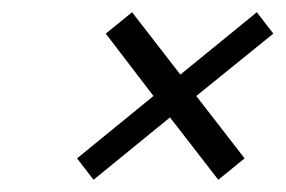

<svg xmlns="http://www.w3.org/2000/svg" viewBox="-20 -406 467 314"><path d="M301 -249 427 -351 400 -386 275 -284 196 -386 153 -351 231 -249 106 -147 133 -112 258 -214 337 -112 380 -147Z"/></svg>

Font: Pfennig
Style: BoldItalic
Weight: 700
Italic angle: -13°
Version: Version 20100423